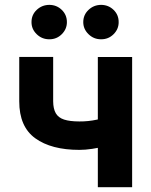

<svg xmlns="http://www.w3.org/2000/svg" viewBox="-20 -785 635 805"><path d="M534 -545.9V0H390.2V-545.9ZM463.7 -305.7V-186.5Q446.5 -178.9 420.5 -172Q394.5 -165.1 366.3 -160.9Q338 -156.6 312.9 -156.6Q195.2 -156.6 127.9 -205.2Q60.5 -253.8 60.7 -360.4V-546.3H202.9V-360.4Q203.1 -328.8 213.9 -310.2Q224.6 -291.6 248.7 -283.7Q272.9 -275.8 312.9 -275.8Q350 -275.5 386 -283.3Q422.1 -291.2 463.7 -305.7ZM186.9 -620.3Q156 -620.1 133.9 -641.6Q111.9 -663 112.1 -692.2Q111.9 -722.8 133.9 -743.6Q156 -764.4 186.9 -764.6Q217.5 -764.4 239 -743.6Q260.5 -722.8 260.5 -692.2Q260.5 -663 239 -641.6Q217.5 -620.1 186.9 -620.3ZM403.9 -620.3Q373.2 -620.1 351.2 -641.6Q329.1 -663 329.1 -692.2Q329.1 -722.8 351.2 -743.6Q373.2 -764.4 403.9 -764.6Q434.8 -764.4 456.2 -743.6Q477.7 -722.8 477.5 -692.2Q477.7 -663 456.2 -641.6Q434.8 -620.1 403.9 -620.3Z"/></svg>

Font: Inter V
Style: 
Weight: 400
Designer: Rasmus Andersson
Foundry: rsms
Version: Version 4.000;git-a3f224843